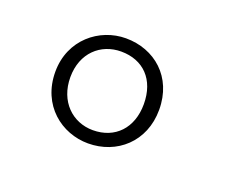

<svg xmlns="http://www.w3.org/2000/svg" viewBox="-60 -800 640 505"><g transform="rotate(20 260.0 -547.0)"><path d="M219 -400C299 -400 365 -457 365 -547C365 -639 299 -694 219 -694C145 -694 74 -638 74 -548C74 -454 145 -400 219 -400ZM219 -437C162 -437 116 -480 116 -548C116 -616 162 -657 219 -657C281 -657 322 -616 322 -547C322 -480 281 -437 219 -437Z"/></g></svg>

Font: Fira Sans ExtraLight
Style: Regular
Weight: 200
Designer: bBox Type GmbH & Carrois Corporate GbR & Edenspiekermann AG
Foundry: bBox Type GmbH & Carrois Corporate GbR & Edenspiekermann AG
Version: Version 4.300;PS 004.300;hotconv 1.0.88;makeotf.lib2.5.64775